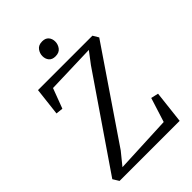

<svg xmlns="http://www.w3.org/2000/svg" viewBox="-266 -1057 1175 1175"><g transform="rotate(-45 321.5 -469.5)"><path d="M56 0 32 -39 433 -625 490 -700 170 -690 121 -560 75 -565 96 -746H567L589 -709L193 -127L128 -47L502 -64L552 -222L600 -211L576 0ZM317.5 -816Q290 -816 276 -832.5Q262 -849 262 -873.5Q262 -898 277.2 -918.5Q292.5 -939 324.5 -939H325.5Q353 -939 367 -922.5Q381 -906 381 -881.5Q381 -857 365.8 -836.5Q350.5 -816 318.5 -816Z"/></g></svg>

Font: Merriweather Light 18pt Light
Style: Regular
Weight: 300
Version: Version 2.100